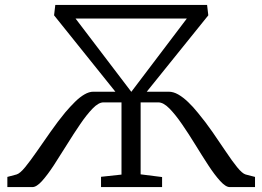

<svg xmlns="http://www.w3.org/2000/svg" viewBox="-20 -763 1070 783"><path d="M10 0V-41.5L47.5 -51.5Q61.5 -55.5 82.8 -81.5Q104 -107.5 130.5 -145.8Q157 -184 186.5 -226Q216 -268 246 -304.5Q266.5 -328.5 286 -347.8Q305.5 -367 324.5 -378Q343.5 -389 360.5 -389H450.5L200.5 -700.5L205.5 -743H824.5L829.5 -700.5L578.5 -389H668Q687 -389 706.8 -377.8Q726.5 -366.5 747 -347Q767.5 -327.5 787.5 -302.5Q817.5 -266.5 846.5 -224.8Q875.5 -183 901 -144.8Q926.5 -106.5 947.2 -81Q968 -55.5 981.5 -51.5L1020 -41.5V0H917Q900.5 0 877.8 -25Q855 -50 829.2 -89.5Q803.5 -129 776.5 -173Q749.5 -217 722.5 -256.2Q695.5 -295.5 671 -320.5Q646.5 -345.5 625.5 -345.5H553.5V-52L641 -41V0H392V-42L475.5 -51V-345.5H402Q382 -345.5 357.8 -320.5Q333.5 -295.5 306.8 -256.2Q280 -217 252.8 -173Q225.5 -129 199.8 -89.5Q174 -50 151.5 -25Q129 0 112 0ZM288 -687.5 515.5 -388.5 742 -687.5Z"/></svg>

Font: Merriweather 24pt Light
Style: Regular
Weight: 300
Designer: Eben Sorkin
Foundry: Eben Sorkin
Version: Version 2.100